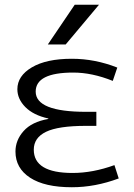

<svg xmlns="http://www.w3.org/2000/svg" viewBox="-20 -777 564 807"><path d="M183 -277V-279Q120 -293 86.5 -327Q53 -361 53 -402Q53 -458 114 -494Q175 -530 282 -530Q379 -530 473 -493L454 -437Q367 -472 288 -472Q130 -472 130 -392Q130 -307 342 -307H385V-248H342Q225 -248 173.5 -223Q122 -198 122 -148Q122 -50 285 -50Q370 -50 461 -83L479 -27Q380 10 282 10Q168 10 106.5 -30Q45 -70 45 -140Q45 -188 79.5 -226.5Q114 -265 183 -277ZM256 -590H181L294 -757H396Z"/></svg>

Font: M PLUS 1p
Style: Regular
Weight: 400
Version: Version 1.062